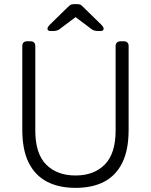

<svg xmlns="http://www.w3.org/2000/svg" viewBox="-20 -900 731 930"><path d="M346 10Q265 10 207.5 -20Q150 -50 119 -112Q88 -174 88 -271V-677Q88 -688 94 -694Q100 -700 110 -700H128Q139 -700 145 -694Q151 -688 151 -677V-268Q151 -156 203.5 -103Q256 -50 346 -50Q435 -50 487.5 -103Q540 -156 540 -268V-677Q540 -688 546.5 -694Q553 -700 563 -700H581Q591 -700 597 -694Q603 -688 603 -677V-271Q603 -174 572.5 -112Q542 -50 485 -20Q428 10 346 10ZM224 -750Q210 -750 210 -761Q210 -769 222 -781L309 -866Q320 -877 327 -878.5Q334 -880 341 -880H351Q359 -880 366 -878.5Q373 -877 383 -866L470 -781Q482 -769 482 -761Q482 -750 468 -750H451Q445 -750 437.5 -752Q430 -754 426 -757L346 -817L266 -757Q262 -754 254.5 -752Q247 -750 241 -750Z"/></svg>

Font: Rubik Light
Style: Regular
Weight: 300
Designer: Hubert and Fischer
Foundry: Hubert and Fischer
Version: Version 2.300;gftools[0.9.30]